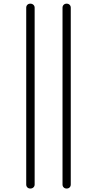

<svg xmlns="http://www.w3.org/2000/svg" viewBox="-20 -830 540 1069"><path d="M328.1 197.3V-787.1Q328.1 -796.9 334.5 -803.2Q340.8 -809.6 351.1 -809.6Q361.3 -809.6 367.7 -803.2Q374 -796.9 374 -787.1V197.3Q374 207 367.7 213.4Q361.3 219.7 351.1 219.7Q340.8 219.7 334.5 213.4Q328.1 207 328.1 197.3ZM126 197.3V-787.1Q126 -796.9 132.3 -803.2Q138.7 -809.6 148.9 -809.6Q159.2 -809.6 166 -803.2Q172.9 -796.9 172.9 -787.1V197.3Q172.9 207 166 213.4Q159.2 219.7 148.9 219.7Q138.7 219.7 132.3 213.4Q126 207 126 197.3Z"/></svg>

Font: Rounded Mgen+ 1m light
Style: Regular
Weight: 200
Designer: [Source Han Sans]
Ryoko NISHIZUKA  (kana & ideographs); Paul D. Hunt (Latin, Greek & Cyrillic); Wenlong ZHANG  (bopomofo
Version: Version 1.059.20150602